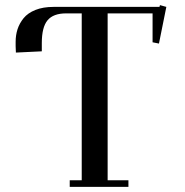

<svg xmlns="http://www.w3.org/2000/svg" viewBox="-20 -729 723 749"><path d="M41 -548.8V-565.9Q41 -591.8 48.3 -614.7Q55.7 -637.7 72 -658Q88.4 -678.2 118.2 -690.2Q147.9 -702.1 189 -702.1H602.1L604 -709L628.9 -702.1L600.1 -559.1L575.2 -564V-676.8H399.9V-25.9H481V0H252V-25.9H298.8V-676.8H237.8Q188 -676.8 165.5 -649.9Q143.1 -623 143.1 -561V-528.8L42 -523.9Z"/></svg>

Font: Dehuti Alt
Style: Bold
Weight: 700
Version: Version 1.2